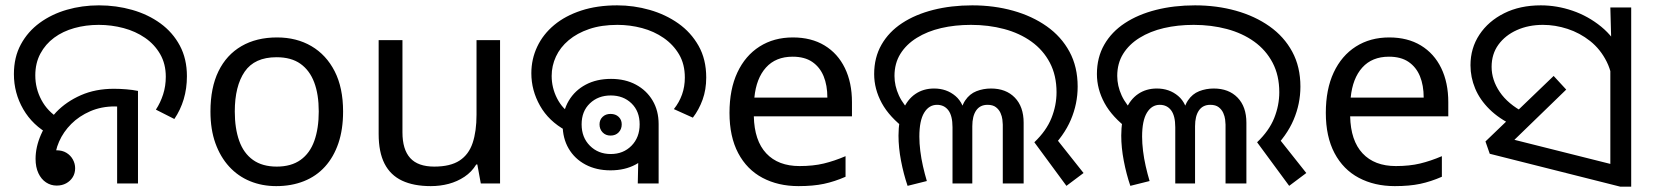

<svg xmlns="http://www.w3.org/2000/svg" viewBox="-20 -686 6182 718"><path d="M167 -182Q102 -217 67 -277.5Q32 -338 32 -409Q32 -472 58 -520Q84 -568 128.5 -600.5Q173 -633 230 -649.5Q287 -666 350 -666Q415 -666 474.5 -649Q534 -632 580 -598.5Q626 -565 652.5 -515.5Q679 -466 679 -401Q679 -355 667 -315Q655 -275 632 -241L563 -276Q580 -302 590 -333Q600 -364 600 -399Q600 -447 579 -483.5Q558 -520 522.5 -544.5Q487 -569 442 -581Q397 -593 349 -593Q301 -593 258 -581Q215 -569 182.5 -545Q150 -521 131 -485.5Q112 -450 112 -404Q112 -355 135 -312Q158 -269 201 -243L167 -182ZM192 8Q170 8 152 -4Q134 -16 123.5 -38.5Q113 -61 113 -92Q113 -136 133 -182Q153 -228 190.5 -267Q228 -306 282.5 -330Q337 -354 406 -354Q428 -354 452.5 -352Q477 -350 496 -346V0H418V-310L463 -283Q448 -286 434.5 -287Q421 -288 409 -288Q359 -288 317.5 -270Q276 -252 246.5 -222.5Q217 -193 201 -156.5Q185 -120 185 -84Q185 -69 192 -56.5Q199 -44 207 -33L149 -96Q151 -106 157.5 -112Q164 -118 173 -121Q182 -124 191 -124Q213 -124 228.5 -114.5Q244 -105 252.5 -89.5Q261 -74 261 -57Q261 -38 252 -23.5Q243 -9 227.5 -0.5Q212 8 192 8Z M1263 -269Q1263 -202 1245.5 -150.5Q1228 -99 1195.5 -63Q1163 -27 1116.5 -8.5Q1070 10 1013 10Q960 10 915 -8.5Q870 -27 837 -63Q804 -99 785.5 -150.5Q767 -202 767 -269Q767 -358 797 -419.5Q827 -481 883 -513.5Q939 -546 1016 -546Q1089 -546 1144.5 -513.5Q1200 -481 1231.5 -419.5Q1263 -358 1263 -269ZM858 -269Q858 -206 874.5 -159.5Q891 -113 926 -88Q961 -63 1015 -63Q1069 -63 1104 -88Q1139 -113 1155.5 -159.5Q1172 -206 1172 -269Q1172 -333 1155 -378Q1138 -423 1103.5 -447.5Q1069 -472 1014 -472Q932 -472 895 -418Q858 -364 858 -269Z M1850 -536V0H1778L1765 -71H1761Q1744 -43 1717 -25Q1690 -7 1658 1.5Q1626 10 1591 10Q1527 10 1483.5 -10.5Q1440 -31 1418 -74Q1396 -117 1396 -185V-536H1485V-191Q1485 -127 1514 -95Q1543 -63 1604 -63Q1664 -63 1698.5 -85.5Q1733 -108 1747.5 -151.5Q1762 -195 1762 -257V-536Z M2096 -198Q2032 -233 1999.5 -290.5Q1967 -348 1967 -412Q1967 -465 1989 -511.5Q2011 -558 2052.5 -592.5Q2094 -627 2153.5 -646.5Q2213 -666 2288 -666Q2350 -666 2409.5 -649Q2469 -632 2516.5 -598.5Q2564 -565 2592.5 -514.5Q2621 -464 2621 -396Q2621 -351 2607.5 -313.5Q2594 -276 2571 -246L2500 -278Q2520 -303 2530.5 -332.5Q2541 -362 2541 -396Q2541 -446 2519.5 -482.5Q2498 -519 2462 -544Q2426 -569 2381 -581Q2336 -593 2289 -593Q2229 -593 2183.5 -577.5Q2138 -562 2106.5 -535.5Q2075 -509 2059 -474.5Q2043 -440 2043 -402Q2043 -358 2063 -318.5Q2083 -279 2120 -256L2096 -198ZM2263 -49Q2210 -49 2169.5 -70.5Q2129 -92 2106.5 -130.5Q2084 -169 2084 -220Q2084 -271 2107 -309.5Q2130 -348 2170.5 -369.5Q2211 -391 2265 -391Q2318 -391 2358 -369.5Q2398 -348 2420.5 -310Q2443 -272 2443 -222Q2443 -171 2420.5 -132Q2398 -93 2357.5 -71Q2317 -49 2263 -49ZM2264 -110Q2311 -110 2341.5 -141Q2372 -172 2372 -221Q2372 -270 2341.5 -299.5Q2311 -329 2264 -329Q2217 -329 2186 -299.5Q2155 -270 2155 -221Q2155 -172 2186 -141Q2217 -110 2264 -110ZM2263 -179Q2245 -179 2233.5 -191Q2222 -203 2222 -221Q2222 -238 2233.5 -249Q2245 -260 2263 -260Q2282 -260 2293.5 -249Q2305 -238 2305 -221Q2305 -203 2293.5 -191Q2282 -179 2263 -179ZM2369 -187 2443 -222V0H2365Z M2945 -546Q3014 -546 3063.5 -516Q3113 -486 3139.5 -431.5Q3166 -377 3166 -304V-251H2799Q2801 -160 2845.5 -112.5Q2890 -65 2970 -65Q3021 -65 3060.5 -74.5Q3100 -84 3142 -102V-25Q3101 -7 3061 1.5Q3021 10 2966 10Q2890 10 2831.5 -21Q2773 -52 2740.5 -113.5Q2708 -175 2708 -264Q2708 -352 2737.5 -415Q2767 -478 2820.5 -512Q2874 -546 2945 -546ZM2944 -474Q2881 -474 2844.5 -433.5Q2808 -393 2801 -321H3074Q3074 -367 3060 -401Q3046 -435 3017.5 -454.5Q2989 -474 2944 -474Z M3848 -154Q3893 -197 3912 -244.5Q3931 -292 3931 -341Q3931 -404 3906 -451.5Q3881 -499 3837 -530.5Q3793 -562 3735 -577.5Q3677 -593 3611 -593Q3551 -593 3499.5 -581Q3448 -569 3408.5 -544.5Q3369 -520 3347 -484.5Q3325 -449 3325 -402Q3325 -365 3341.5 -329Q3358 -293 3395 -258L3369 -201Q3306 -248 3277.5 -300.5Q3249 -353 3249 -409Q3249 -471 3276.5 -519Q3304 -567 3353.5 -599.5Q3403 -632 3470 -649Q3537 -666 3616 -666Q3697 -666 3768.5 -646Q3840 -626 3894.5 -587.5Q3949 -549 3979.5 -492.5Q4010 -436 4010 -362Q4010 -298 3984.5 -238Q3959 -178 3903 -123L3917 -184L4032 -39L3968 9ZM3374 9Q3359 -35 3349.5 -84.5Q3340 -134 3340 -179Q3340 -235 3356.5 -274.5Q3373 -314 3403 -334.5Q3433 -355 3473 -355Q3520 -355 3553 -327Q3586 -299 3591 -243H3569Q3573 -286 3589.5 -310.5Q3606 -335 3631.5 -345Q3657 -355 3686 -355Q3742 -355 3775 -321Q3808 -287 3808 -227V0H3730V-220Q3730 -227 3728.5 -239Q3727 -251 3721.5 -263.5Q3716 -276 3704.5 -285Q3693 -294 3673 -294Q3645 -294 3630.5 -273Q3616 -252 3616 -214V0H3542V-210Q3542 -253 3526.5 -273.5Q3511 -294 3484 -294Q3454 -294 3436 -264.5Q3418 -235 3418 -175Q3418 -150 3421.5 -121.5Q3425 -93 3431.5 -64.5Q3438 -36 3446 -9L3374 9Z M4681 -154Q4726 -197 4745 -244.5Q4764 -292 4764 -341Q4764 -404 4739 -451.5Q4714 -499 4670 -530.5Q4626 -562 4568 -577.5Q4510 -593 4444 -593Q4384 -593 4332.5 -581Q4281 -569 4241.5 -544.5Q4202 -520 4180 -484.5Q4158 -449 4158 -402Q4158 -365 4174.5 -329Q4191 -293 4228 -258L4202 -201Q4139 -248 4110.5 -300.5Q4082 -353 4082 -409Q4082 -471 4109.5 -519Q4137 -567 4186.5 -599.5Q4236 -632 4303 -649Q4370 -666 4449 -666Q4530 -666 4601.5 -646Q4673 -626 4727.5 -587.5Q4782 -549 4812.5 -492.5Q4843 -436 4843 -362Q4843 -298 4817.5 -238Q4792 -178 4736 -123L4750 -184L4865 -39L4801 9ZM4207 9Q4192 -35 4182.5 -84.5Q4173 -134 4173 -179Q4173 -235 4189.5 -274.5Q4206 -314 4236 -334.5Q4266 -355 4306 -355Q4353 -355 4386 -327Q4419 -299 4424 -243H4402Q4406 -286 4422.5 -310.5Q4439 -335 4464.5 -345Q4490 -355 4519 -355Q4575 -355 4608 -321Q4641 -287 4641 -227V0H4563V-220Q4563 -227 4561.5 -239Q4560 -251 4554.5 -263.5Q4549 -276 4537.5 -285Q4526 -294 4506 -294Q4478 -294 4463.5 -273Q4449 -252 4449 -214V0H4375V-210Q4375 -253 4359.5 -273.5Q4344 -294 4317 -294Q4287 -294 4269 -264.5Q4251 -235 4251 -175Q4251 -150 4254.5 -121.5Q4258 -93 4264.5 -64.5Q4271 -36 4279 -9L4207 9Z M5175 -546Q5244 -546 5293.5 -516Q5343 -486 5369.5 -431.5Q5396 -377 5396 -304V-251H5029Q5031 -160 5075.5 -112.5Q5120 -65 5200 -65Q5251 -65 5290.5 -74.5Q5330 -84 5372 -102V-25Q5331 -7 5291 1.5Q5251 10 5196 10Q5120 10 5061.5 -21Q5003 -52 4970.5 -113.5Q4938 -175 4938 -264Q4938 -352 4967.5 -415Q4997 -478 5050.5 -512Q5104 -546 5175 -546ZM5174 -474Q5111 -474 5074.5 -433.5Q5038 -393 5031 -321H5304Q5304 -367 5290 -401Q5276 -435 5247.5 -454.5Q5219 -474 5174 -474Z M5639 -217Q5586 -242 5550 -277.5Q5514 -313 5496.5 -355Q5479 -397 5479 -442Q5479 -506 5512.5 -556.5Q5546 -607 5605 -636.5Q5664 -666 5742 -666Q5802 -666 5860.5 -646Q5919 -626 5967.5 -586.5Q6016 -547 6044.5 -487Q6073 -427 6073 -347L6012 -344Q6012 -408 5988.5 -455Q5965 -502 5926.5 -532.5Q5888 -563 5842 -578Q5796 -593 5750 -593Q5696 -593 5652.5 -573.5Q5609 -554 5583.5 -519Q5558 -484 5558 -436Q5558 -387 5588.5 -342Q5619 -297 5680 -265L5639 -217ZM6002 -482 6006 -510 6002 -658H6080V12H6039L5551 -111L5535 -157L5790 -402L5837 -351L5607 -128L5600 -174L6062 -58L6002 -6Z"/></svg>

Font: loriya15
Style: Book
Weight: 400
Designer: Jelle Bosma - Monotype Design Team
Foundry: Monotype Imaging Inc.
Version: Version 2.003